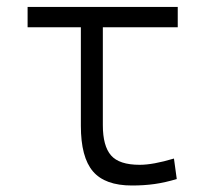

<svg xmlns="http://www.w3.org/2000/svg" viewBox="-20 -538 626 567"><path d="M369.6 9.8Q290 9.8 254.4 -32Q218.8 -73.7 218.8 -166.5V-457.5H61.5V-517.6H504.9V-457.5H283.7V-168.5Q283.7 -106.9 307.9 -79.1Q332 -51.3 392.6 -51.3Q432.1 -51.3 493.7 -69.8L502 -9.3Q467.8 1 436.8 5.4Q405.8 9.8 369.6 9.8Z"/></svg>

Font: CaskaydiaMono NF Light
Style: Regular
Weight: 300
Designer: Aaron Bell
Foundry: Saja Typeworks
Version: Version 2111.001; ttfautohint (v1.8.4);Nerd Fonts 3.1.1